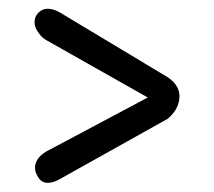

<svg xmlns="http://www.w3.org/2000/svg" viewBox="-20 -489 484 434"><path d="M116.7 -460 350.1 -319.8Q385.7 -300.3 385.7 -271.7Q385.7 -243.2 359.4 -220.7L116.7 -85Q101.1 -75.7 87.9 -75.7Q74.7 -75.7 66.9 -87.4Q59.1 -99.1 59.1 -109.9Q59.1 -130.4 83.5 -146L314 -268.6L83.5 -398.9Q80.6 -400.9 76.4 -404.1Q72.3 -407.2 65.2 -417.5Q58.1 -427.7 58.1 -439.5Q58.1 -451.2 66.7 -460.2Q75.2 -469.2 88.1 -469.2Q101.1 -469.2 116.7 -460Z"/></svg>

Font: Behdad
Style: Regular
Weight: 400
Designer: Mohammad Saleh Souzanchi
Foundry: http://font-store.ir
Version: Version:1.0.1;RFB:1.2.5;Building:2018-09-04 19:53:52.209180